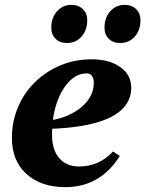

<svg xmlns="http://www.w3.org/2000/svg" viewBox="-20 -755 598 790"><path d="M249 15Q148 15 88.5 -39.5Q29 -94 29 -187Q29 -255 54 -314Q79 -373 124 -417Q169 -461 228.5 -486Q288 -511 357 -511Q430 -511 475 -479Q520 -447 520 -394Q520 -338 476.5 -300Q433 -262 347 -243Q261 -224 134 -224V-256Q199 -256 251.5 -277Q304 -298 335 -334Q366 -370 366 -415Q366 -433 358 -443Q350 -453 337 -453Q297 -453 264.5 -419.5Q232 -386 213 -329.5Q194 -273 194 -202Q194 -139 223.5 -104.5Q253 -70 306 -70Q347 -70 382.5 -86Q418 -102 445 -132L473 -113Q392 15 249 15ZM474 -578Q445 -578 427.5 -595.5Q410 -613 410 -641Q410 -682 433.5 -708.5Q457 -735 493 -735Q522 -735 540 -717.5Q558 -700 558 -672Q558 -631 534.5 -604.5Q511 -578 474 -578ZM255 -578Q226 -578 208.5 -595.5Q191 -613 191 -641Q191 -682 214.5 -708.5Q238 -735 274 -735Q303 -735 321 -717.5Q339 -700 339 -672Q339 -631 315.5 -604.5Q292 -578 255 -578Z"/></svg>

Font: Platypi Light
Style: Bold Italic
Weight: 700
Italic angle: -13°
Version: Version 1.200